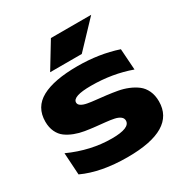

<svg xmlns="http://www.w3.org/2000/svg" viewBox="-189 -961 1089 1135"><g transform="rotate(-30 355.5 -393.5)"><path d="M40 -399.9Q40 -498.5 123.8 -544.2Q207.5 -589.8 368.2 -589.8Q515.1 -589.8 641.1 -547.9L650.9 -403.8Q524.9 -449.2 379.9 -449.2Q253.9 -449.2 253.9 -407.2Q253.9 -393.1 268.6 -383.8Q283.2 -374.5 308.1 -369.9Q333 -365.2 365 -362.1Q397 -358.9 432.6 -354.5Q468.3 -350.1 503.7 -343.8Q539.1 -337.4 571 -324.2Q603 -311 627.9 -292Q652.8 -272.9 667.5 -241.5Q682.1 -210 682.1 -168.9Q682.1 24.9 357.9 24.9Q177.2 24.9 54.2 -32.2L44.9 -182.1Q188.5 -117.2 332 -117.2Q456.1 -117.2 456.1 -168Q456.1 -184.6 441.9 -195.3Q427.7 -206.1 403.6 -211.2Q379.4 -216.3 348.1 -219.5Q316.9 -222.7 282.5 -226.3Q248 -230 213.6 -235.6Q179.2 -241.2 147.9 -253.2Q116.7 -265.1 92.5 -282.7Q68.4 -300.3 54.2 -330.3Q40 -360.4 40 -399.9ZM315.9 -812H590.8L426.8 -639.2H210.9Z"/></g></svg>

Font: Mattone
Style: Bold
Weight: 700
Width: 6
Designer: Nunzio Mazzaferro
Foundry: Collletttivo
Version: Version 2.000;Glyphs 3.2 (3217)